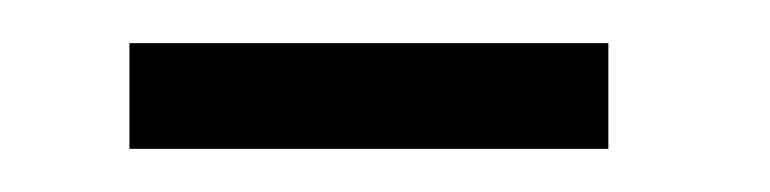

<svg xmlns="http://www.w3.org/2000/svg" viewBox="-20 -269 357 89"><path d="M40 -200V-249H262V-200Z"/></svg>

Font: Darker Grotesque Light Medium
Style: Regular
Weight: 500
Version: Version 1.000;gftools[0.9.28]